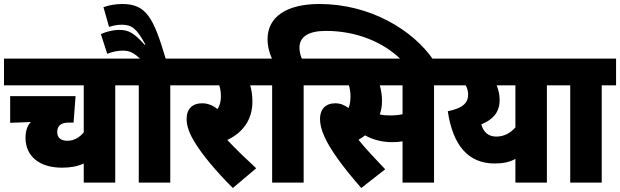

<svg xmlns="http://www.w3.org/2000/svg" viewBox="-20 -916 3110 963"><path d="M630 -488V-622H0V-488H400V-252C379 -227 352 -210 318 -210C282 -210 267 -228 267 -254C267 -282 283 -301 323 -301H349L359 -434H31V-300L135 -304C118 -288 108 -260 108 -225C108 -132 178 -75 291 -75C332 -75 368 -81 400 -96V0H558V-488Z M834 -488H906V-622H811C750 -827 714 -896 593 -896C560 -896 526 -890 499 -880L527 -781C547 -788 571 -792 590 -792C641 -792 665 -774 709 -693L706 -691C649 -754 623 -766 577 -766C547 -766 515 -758 486 -745L518 -646C542 -656 570 -662 595 -662C627 -662 648 -654 682 -622H617V-488H676V0H834Z M1265 -72C1211 -122 1165 -166 1120 -214C1198 -251 1246 -315 1246 -406C1246 -437 1242 -463 1235 -488H1299V-622H893V-488H1080C1085 -471 1088 -453 1088 -433C1088 -406 1082 -386 1071 -369C1047 -388 1022 -398 993 -398C946 -398 916 -370 916 -320C916 -282 931 -243 960 -197C994 -142 1060 -60 1148 27Z M1503 -488H1575V-622H1494C1487 -638 1482 -657 1482 -677C1482 -731 1526 -761 1615 -761C1765 -761 1901 -707 1994 -615H2154C2052 -765 1837 -896 1582 -896C1417 -896 1322 -831 1322 -720C1322 -681 1332 -649 1344 -622H1286V-488H1345V0H1503Z M1792 27 1912 -67C1864 -118 1818 -165 1778 -215C1790 -222 1801 -229 1811 -237C1849 -216 1895 -203 1946 -203C1964 -203 1981 -204 1999 -207V0H2157V-488H2228V-622H1562V-488H1730C1735 -471 1738 -453 1738 -434C1738 -409 1735 -390 1728 -374C1708 -389 1687 -398 1662 -398C1613 -398 1585 -368 1585 -320C1585 -295 1591 -266 1608 -229C1636 -168 1693 -86 1792 27ZM1937 -337C1918 -337 1902 -338 1885 -342C1892 -362 1896 -384 1896 -409C1896 -438 1892 -463 1885 -488H1999V-343C1979 -339 1960 -337 1937 -337Z M2794 -622H2215V-488H2316C2324 -473 2328 -457 2328 -442C2328 -399 2300 -373 2226 -358C2251 -188 2328 -96 2461 -96C2502 -96 2534 -102 2565 -119V0H2723V-488H2794ZM2394 -292C2451 -316 2486 -351 2486 -415C2486 -442 2480 -466 2471 -488H2565V-277C2539 -247 2506 -231 2469 -231C2430 -231 2405 -253 2394 -292Z M2998 -488H3070V-622H2781V-488H2840V0H2998Z"/></svg>

Font: Noto Sans Devanagari Condensed Black
Style: Regular
Weight: 900
Width: 3
Designer: Jelle Bosma - Monotype Design Team
Foundry: Monotype Imaging Inc.
Version: Version 2.004